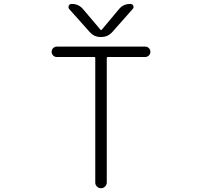

<svg xmlns="http://www.w3.org/2000/svg" viewBox="-20 -995 1040 993"><path d="M730.5 -700.2H537.1Q532.2 -700.2 532.2 -695.3V-50.8Q532.2 -39.1 523.4 -30.3Q514.6 -21.5 502.4 -21.5Q490.2 -21.5 481.4 -30.3Q472.7 -39.1 472.7 -50.8V-695.3Q472.7 -700.2 468.8 -700.2H273.4Q262.7 -700.2 254.9 -708Q247.1 -715.8 247.1 -727.1Q247.1 -738.3 254.9 -746.1Q262.7 -753.9 273.4 -753.9H730.5Q742.2 -753.9 750 -746.1Q757.8 -738.3 757.8 -727.1Q757.8 -715.8 750 -708Q742.2 -700.2 730.5 -700.2ZM500 -840.8Q502.9 -837.9 505.9 -840.8L595.7 -948.2Q618.2 -974.6 652.3 -974.6H654.3Q665 -974.6 668.9 -965.8Q670.9 -961.9 670.9 -959Q670.9 -953.1 666 -948.2L561.5 -830.1Q538.1 -803.7 503.9 -803.7H500Q465.8 -803.7 443.4 -830.1L337.9 -948.2Q334 -953.1 334 -959Q334 -961.9 335.9 -965.8Q339.8 -974.6 349.6 -974.6H351.6Q386.7 -974.6 409.2 -948.2Z"/></svg>

Font: Gen Jyuu Gothic L Monospace Light
Style: Regular
Weight: 300
Designer: [Source Han Sans]
Ryoko NISHIZUKA  (kana & ideographs); Paul D. Hunt (Latin, Greek & Cyrillic); Wenlong ZHANG  (bopomofo
Version: Version 1.002.20150607